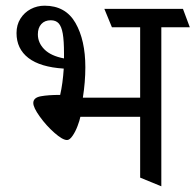

<svg xmlns="http://www.w3.org/2000/svg" viewBox="-20 -611 693 681"><path d="M653.3 -514.2H552.2V49.8L477.1 19V-196.8H265.1Q262.7 -184.1 255.1 -164.1Q247.6 -144 237.3 -129.2Q227.1 -114.3 217.8 -114.3Q202.1 -114.3 173.1 -139.9Q144 -165.5 121.1 -197.5Q98.1 -229.5 98.1 -245.6Q98.1 -264.6 124.5 -269.5Q150.9 -274.4 193.4 -274.4Q202.6 -314 206.1 -367.7Q122.6 -373 80.6 -405.5Q38.6 -438 38.6 -493.7Q38.6 -522.9 52.5 -544.9Q66.4 -566.9 89.1 -578.9Q111.8 -590.8 138.2 -590.8Q212.4 -590.8 247.6 -529.8Q282.7 -468.8 282.7 -372.6Q282.7 -320.3 273.9 -264.6H477.1V-514.2H377L350.1 -579.6H628.9ZM207 -403.8V-421.4Q207 -466.8 202.6 -491.9Q198.2 -517.1 188.2 -528.1Q178.2 -539.1 160.2 -539.1Q138.7 -539.1 126.5 -525.6Q114.3 -512.2 114.3 -489.3Q114.3 -459 137.5 -435.8Q160.6 -412.6 207 -403.8Z"/></svg>

Font: Vesper Libre
Style: Regular
Weight: 400
Designer: Robert Keller & Kimya Gandhi
Foundry: Mota Italic
Version: Version 1.058